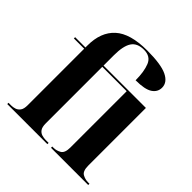

<svg xmlns="http://www.w3.org/2000/svg" viewBox="-201 -925 1080 1080"><g transform="rotate(45 339.0 -385.0)"><path d="M18 0V-10H40Q53 -10 68 -14.5Q83 -19 93.5 -33Q104 -47 104 -76V-526H22V-536H104V-552Q104 -658 165.5 -714Q227 -770 362 -770Q472 -770 520.5 -746.5Q569 -723 569 -681Q569 -646 538 -625.5Q507 -605 434 -605Q434 -673 416.5 -716.5Q399 -760 346 -760Q293 -760 270.5 -726Q248 -692 248 -618V-536H585V-78Q585 -34 606 -22Q627 -10 651 -10H662V0H366V-10H376Q400 -10 421 -22.5Q442 -35 442 -78V-526H248V-76Q248 -47 258 -33Q268 -19 283.5 -14.5Q299 -10 313 -10H337V0Z"/></g></svg>

Font: Noto Serif Display SemiCondensed
Style: Bold
Weight: 700
Width: 4
Designer: Monotype Design Team
Foundry: Monotype Imaging Inc.
Version: Version 2.009